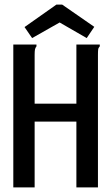

<svg xmlns="http://www.w3.org/2000/svg" viewBox="-20 -817 490 837"><path d="M38 -623H139V-615Q134 -609 132.5 -601.5Q131 -594 131 -578V-365H313V-623H415V-615Q409 -609 408 -601.5Q407 -594 407 -578V0H313V-287H131V0H38ZM120 -651 87 -699 226 -797H251L391 -700L358 -651L240 -719Z"/></svg>

Font: Inconsolata SemiCondensed SemiBold
Style: Regular
Weight: 600
Width: 4
Monospace: yes
Designer: Raph Levien, Cyreal, Brenton Simpson
Foundry: Raph Levien, Cyreal, Google
Version: Version 3.001; ttfautohint (v1.8.2.53-6de2)